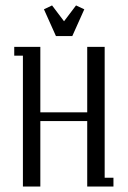

<svg xmlns="http://www.w3.org/2000/svg" viewBox="-20 -684 468 704"><path d="M32.2 -480V-512.2H127.9V-272H299.8V-512.2H363.8V-32.2H396V0H299.8V-240.2H127.9V0H64V-480ZM141.1 -649.9 170.9 -664.1 214.8 -606 258.8 -664.1 289.1 -649.9 245.1 -551.8H185.1Z"/></svg>

Font: Gawaa
Style: Regular
Weight: 400
Designer: T. Christopher White
Version: Version 1.0